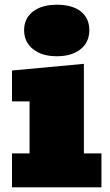

<svg xmlns="http://www.w3.org/2000/svg" viewBox="-20 -808 473 828"><path d="M31.7 0V-146.5H107.4V-370.6H31.7V-503.9L341.8 -532.7V-146.5H417.5V0ZM224.6 -565.4Q160.6 -565.4 122.3 -596.2Q84 -627 84 -677.7Q84 -728.5 122.1 -758.1Q160.2 -787.6 225.1 -787.6Q291.5 -787.6 328.4 -758.8Q365.2 -730 365.2 -677.7Q365.2 -626 327.4 -595.7Q289.6 -565.4 224.6 -565.4Z"/></svg>

Font: Bevan
Style: Regular
Weight: 400
Designer: Vernon Adams
Foundry: Vernon Adams
Version: Version 2.100; ttfautohint (v1.8.3)